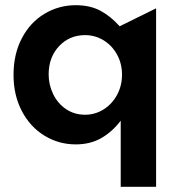

<svg xmlns="http://www.w3.org/2000/svg" viewBox="-20 -544 681 738"><path d="M580 174V-512L440 -443Q405 -482 365.5 -503Q326 -524 271 -524Q206 -524 151 -491Q96 -458 64 -397Q32 -336 32 -256Q32 -178 64 -117Q96 -56 151 -22.5Q206 11 271 11Q327 11 369 -13Q411 -37 444 -80V174ZM167 -258Q167 -324 207 -366.5Q247 -409 307 -409Q345 -409 377.5 -389.5Q410 -370 429.5 -335Q449 -300 449 -257Q449 -214 429.5 -178.5Q410 -143 377.5 -123Q345 -103 307 -103Q266 -103 234 -124.5Q202 -146 184.5 -182Q167 -218 167 -258Z"/></svg>

Font: Geom SemiBold
Style: Bold
Weight: 600
Version: Version 1.102